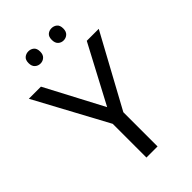

<svg xmlns="http://www.w3.org/2000/svg" viewBox="-266 -1003 1099 1099"><g transform="rotate(-45 283.0 -454.0)"><path d="M283 -363 469 -714H566L328 -277V0H238V-273L0 -714H98ZM143 -859Q143 -885 157 -896.5Q171 -908 190 -908Q209 -908 223 -896.5Q237 -885 237 -859Q237 -834 223 -821.5Q209 -809 190 -809Q171 -809 157 -821.5Q143 -834 143 -859ZM331 -859Q331 -885 344.5 -896.5Q358 -908 377 -908Q396 -908 410 -896.5Q424 -885 424 -859Q424 -834 410 -821.5Q396 -809 377 -809Q358 -809 344.5 -821.5Q331 -834 331 -859Z"/></g></svg>

Font: Noto Sans Old Turkic
Style: Regular
Weight: 400
Designer: Monotype Design Team
Foundry: Monotype Imaging Inc.
Version: Version 2.003; ttfautohint (v1.8.4.7-5d5b)